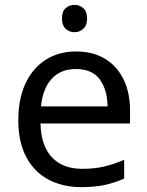

<svg xmlns="http://www.w3.org/2000/svg" viewBox="-20 -757 604 787"><path d="M292 -546Q361 -546 410.5 -516Q460 -486 486.5 -431.5Q513 -377 513 -304V-251H146Q148 -160 192.5 -112.5Q237 -65 317 -65Q368 -65 407.5 -74.5Q447 -84 489 -102V-25Q448 -7 408 1.5Q368 10 313 10Q237 10 178.5 -21Q120 -52 87.5 -113.5Q55 -175 55 -264Q55 -352 84.5 -415Q114 -478 167.5 -512Q221 -546 292 -546ZM291 -474Q228 -474 191.5 -433.5Q155 -393 148 -321H421Q420 -389 389 -431.5Q358 -474 291 -474ZM286 -737Q306 -737 321.5 -723.5Q337 -710 337 -681Q337 -653 321.5 -639Q306 -625 286 -625Q264 -625 249 -639Q234 -653 234 -681Q234 -710 249 -723.5Q264 -737 286 -737Z"/></svg>

Font: Noto Sans Hanunoo
Style: Regular
Weight: 400
Designer: Monotype Design Team
Foundry: Monotype Imaging Inc.
Version: Version 2.003; ttfautohint (v1.8.4.7-5d5b)